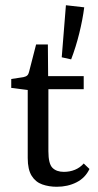

<svg xmlns="http://www.w3.org/2000/svg" viewBox="-20 -707 373 734"><path d="M86 -363 23 -371V-405L69 -412Q79 -414 84 -418.5Q89 -423 91 -432L118 -537H163L164 -416H300V-366H165V-129Q165 -81 180.5 -65.5Q196 -50 224 -50Q247 -50 266.5 -58Q286 -66 300 -82L322 -61Q306 -27 272.5 -10Q239 7 197 7Q167 7 141.5 -2Q116 -11 101 -35Q86 -59 86 -103ZM216 -488 232 -687 302 -679Q296 -632 283 -579.5Q270 -527 252 -480Z"/></svg>

Font: Rasa
Style: Regular
Weight: 400
Designer: Anna Giedrys (Yrsa+Rasa design), David Brezina (Yrsa art-direction, Rasa art-direction, design)
Foundry: Rosetta Type Foundry
Version: Version 2.004